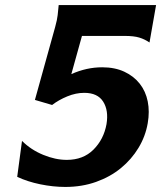

<svg xmlns="http://www.w3.org/2000/svg" viewBox="-20 -720 637 759"><path d="M244 -88Q309 -88 349.5 -128.5Q390 -169 401 -229Q410 -283 388 -318Q366 -353 313 -353Q280 -353 246 -339Q212 -325 186 -305L118 -325L198 -613Q206 -642 208 -660.5Q210 -679 212 -700H597L571 -552Q552 -565 530.5 -571.5Q509 -578 473 -578H304L262 -427Q322 -454 384 -454Q434 -454 471.5 -436.5Q509 -419 532.5 -389Q556 -359 564 -319Q572 -279 564 -233Q555 -181 527.5 -135.5Q500 -90 458 -55.5Q416 -21 360 -1Q304 19 238 19Q190 19 139 8.5Q88 -2 48 -21L67 -163Q102 -128 150.5 -108Q199 -88 244 -88Z"/></svg>

Font: LT Museum
Style: Bold Italic
Weight: 700
Designer: Daniel Lyons
Foundry: LyonsType
Version: Version 1.011